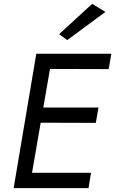

<svg xmlns="http://www.w3.org/2000/svg" viewBox="-20 -980 600 1000"><path d="M110 -80H454L441 0H97ZM216 -700H560L546 -620L203 -621ZM168 -420H493L479 -340L155 -341ZM254 -700 133 0H51L169 -700ZM330 -771 288 -802 460 -960 529 -918Z"/></svg>

Font: Jost
Style: Italic
Weight: 400
Italic angle: -5°
Version: Version 3.710